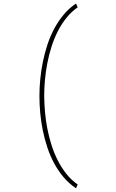

<svg xmlns="http://www.w3.org/2000/svg" viewBox="-20 -812 640 1062"><path d="M198.2 -286.1Q198.2 -328.6 202.9 -375.7Q207.5 -422.9 217.3 -470.7Q227.1 -518.6 242.4 -565.2Q257.8 -611.8 280.3 -653.8Q302.7 -695.8 332.5 -731.4Q362.3 -767.1 400.4 -792.5L409.7 -771.5Q374.5 -747.1 347.2 -712.9Q319.8 -678.7 299.3 -638.2Q278.8 -597.7 264.6 -552.7Q250.5 -507.8 241.7 -462.2Q232.9 -416.5 228.8 -372.1Q224.6 -327.6 224.6 -288.1V-275.4Q225.1 -235.8 229 -191.4Q232.9 -147 241.7 -101.3Q250.5 -55.7 264.6 -10.7Q278.8 34.2 299.3 74.7Q319.8 115.2 347.2 149.7Q374.5 184.1 409.7 208.5L400.4 229.5Q361.8 203.6 331.8 168.2Q301.8 132.8 279.3 90.8Q256.8 48.8 241.5 2.4Q226.1 -43.9 216.6 -91.6Q207 -139.2 202.6 -186.3Q198.2 -233.4 198.2 -276.4Z"/></svg>

Font: Roboto Mono Thin
Style: Regular
Weight: 250
Designer: Google
Version: Version 2.000985; 2015; ttfautohint (v1.3)